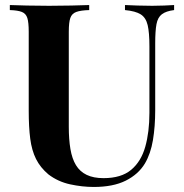

<svg xmlns="http://www.w3.org/2000/svg" viewBox="-20 -728 729 762"><path d="M671 -708V-688Q639 -684 622.5 -671.5Q606 -659 601 -632Q596 -605 596 -556V-291Q596 -226 587 -172Q578 -118 555 -79Q529 -36 479 -11Q429 14 352 14Q306 14 258 3.5Q210 -7 172 -36Q140 -63 123 -97Q106 -131 100 -177.5Q94 -224 94 -288V-602Q94 -639 88.5 -656.5Q83 -674 67 -680.5Q51 -687 19 -688V-708Q44 -707 86.5 -706Q129 -705 175 -705Q221 -705 263.5 -706Q306 -707 334 -708V-688Q300 -687 282.5 -680.5Q265 -674 259 -656.5Q253 -639 253 -602V-225Q253 -175 259.5 -136.5Q266 -98 281.5 -72.5Q297 -47 324 -34Q351 -21 391 -21Q461 -21 500.5 -54Q540 -87 556.5 -145.5Q573 -204 573 -280V-544Q573 -599 566 -628.5Q559 -658 538.5 -671Q518 -684 476 -688V-708Q495 -707 526 -706Q557 -705 584 -705Q608 -705 631.5 -706Q655 -707 671 -708Z"/></svg>

Font: Playfair Display
Style: Bold
Weight: 700
Designer: Claus Eggers Sørensen
Foundry: Claus Eggers Sørensen
Version: Version 1.203